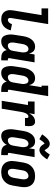

<svg xmlns="http://www.w3.org/2000/svg" viewBox="1096 -1896 809 3040"><g transform="rotate(90 1500.0 -376.5)"><path d="M290 8Q266 8 243 3.5Q220 -1 200.5 -13Q181 -25 167.5 -43.5Q154 -62 147.5 -84Q141 -106 141 -130Q141 -154 145 -179L220 -630H114V-735H362L268 -162Q266 -152 265 -141.5Q264 -131 266 -121.5Q268 -112 274.5 -104.5Q281 -97 291 -97Q303 -97 315.5 -102Q328 -107 337.5 -116.5Q347 -126 353 -138Q359 -150 362 -162L461 -143Q455 -114 440 -85.5Q425 -57 402 -35.5Q379 -14 349 -3Q319 8 290 8Z M635 8Q616 8 598.5 3Q581 -2 568 -14Q555 -26 547 -42Q539 -58 534.5 -75.5Q530 -93 528 -111Q526 -129 526.5 -148Q527 -167 529.5 -186Q532 -205 535 -223L554 -343Q558 -365 563.5 -386.5Q569 -408 579 -428.5Q589 -449 602.5 -467.5Q616 -486 635 -500.5Q654 -515 675.5 -521.5Q697 -528 719 -528Q740 -528 760 -521.5Q780 -515 793.5 -501Q807 -487 815.5 -469Q824 -451 828 -431L843 -520H968L901 -119Q901 -114 901.5 -110Q902 -106 904.5 -103Q907 -100 911.5 -98.5Q916 -97 920 -97H937L936 8H902Q879 8 857.5 4Q836 0 818 -11Q800 -22 788.5 -40Q777 -58 774 -80Q764 -61 749 -44Q734 -27 715.5 -15Q697 -3 676 2.5Q655 8 635 8ZM704 -97Q719 -97 734.5 -103.5Q750 -110 761 -122Q772 -134 778 -149Q784 -164 786 -179L806 -299Q809 -313 810 -326Q811 -339 810 -352Q809 -365 806.5 -377.5Q804 -390 797.5 -400.5Q791 -411 780 -417Q769 -423 755 -423Q739 -423 724 -413.5Q709 -404 699.5 -389.5Q690 -375 684.5 -358.5Q679 -342 677 -326L657 -206Q655 -194 654 -182.5Q653 -171 653.5 -159Q654 -147 656.5 -136Q659 -125 665 -116Q671 -107 681.5 -102Q692 -97 704 -97Z M1135 8Q1116 8 1098.5 3Q1081 -2 1068 -14Q1055 -26 1047 -42Q1039 -58 1034.5 -75.5Q1030 -93 1028 -111Q1026 -129 1026.5 -148Q1027 -167 1029.5 -186Q1032 -205 1035 -223L1054 -343Q1058 -365 1063.5 -386.5Q1069 -408 1079 -428.5Q1089 -449 1102.5 -467.5Q1116 -486 1135 -500.5Q1154 -515 1175.5 -521.5Q1197 -528 1219 -528Q1240 -528 1260 -521.5Q1280 -515 1293.5 -501Q1307 -487 1315.5 -469Q1324 -451 1328 -431L1361 -630H1337V-735H1503L1401 -119Q1401 -114 1401.5 -110Q1402 -106 1404.5 -103Q1407 -100 1411.5 -98.5Q1416 -97 1420 -97H1437L1436 8H1402Q1379 8 1357.5 4Q1336 0 1318 -11Q1300 -22 1288.5 -40Q1277 -58 1274 -80Q1264 -61 1249 -44Q1234 -27 1215.5 -15Q1197 -3 1176 2.5Q1155 8 1135 8ZM1204 -97Q1219 -97 1234.5 -103.5Q1250 -110 1261 -122Q1272 -134 1278 -149Q1284 -164 1286 -179L1306 -299Q1309 -313 1310 -326Q1311 -339 1310 -352Q1309 -365 1306.5 -377.5Q1304 -390 1297.5 -400.5Q1291 -411 1280 -417Q1269 -423 1255 -423Q1239 -423 1224 -413.5Q1209 -404 1199.5 -389.5Q1190 -375 1184.5 -358.5Q1179 -342 1177 -326L1157 -206Q1155 -194 1154 -182.5Q1153 -171 1153.5 -159Q1154 -147 1156.5 -136Q1159 -125 1165 -116Q1171 -107 1181.5 -102Q1192 -97 1204 -97Z M1576 0 1644 -415H1587L1588 -520H1788L1774 -434Q1784 -453 1797.5 -470.5Q1811 -488 1828.5 -501.5Q1846 -515 1866.5 -521.5Q1887 -528 1907 -528Q1925 -528 1939.5 -520.5Q1954 -513 1962.5 -499.5Q1971 -486 1974.5 -469.5Q1978 -453 1978 -436.5Q1978 -420 1976.5 -402.5Q1975 -385 1973 -368H1847Q1848 -377 1849 -385.5Q1850 -394 1848.5 -402.5Q1847 -411 1841.5 -417Q1836 -423 1827 -423Q1814 -423 1802.5 -415Q1791 -407 1783.5 -396Q1776 -385 1771 -373Q1766 -361 1762 -348.5Q1758 -336 1755.5 -323.5Q1753 -311 1751 -299L1702 0Z M2135 8Q2116 8 2098.5 3Q2081 -2 2068 -14Q2055 -26 2047 -42Q2039 -58 2034.5 -75.5Q2030 -93 2028 -111Q2026 -129 2026.5 -148Q2027 -167 2029.5 -186Q2032 -205 2035 -223L2054 -343Q2058 -365 2063.5 -386.5Q2069 -408 2079 -428.5Q2089 -449 2102.5 -467.5Q2116 -486 2135 -500.5Q2154 -515 2175.5 -521.5Q2197 -528 2219 -528Q2240 -528 2260 -521.5Q2280 -515 2293.5 -501Q2307 -487 2315.5 -469Q2324 -451 2328 -431L2343 -520H2468L2401 -119Q2401 -114 2401.5 -110Q2402 -106 2404.5 -103Q2407 -100 2411.5 -98.5Q2416 -97 2420 -97H2437L2436 8H2402Q2379 8 2357.5 4Q2336 0 2318 -11Q2300 -22 2288.5 -40Q2277 -58 2274 -80Q2264 -61 2249 -44Q2234 -27 2215.5 -15Q2197 -3 2176 2.5Q2155 8 2135 8ZM2204 -97Q2219 -97 2234.5 -103.5Q2250 -110 2261 -122Q2272 -134 2278 -149Q2284 -164 2286 -179L2306 -299Q2309 -313 2310 -326Q2311 -339 2310 -352Q2309 -365 2306.5 -377.5Q2304 -390 2297.5 -400.5Q2291 -411 2280 -417Q2269 -423 2255 -423Q2239 -423 2224 -413.5Q2209 -404 2199.5 -389.5Q2190 -375 2184.5 -358.5Q2179 -342 2177 -326L2157 -206Q2155 -194 2154 -182.5Q2153 -171 2153.5 -159Q2154 -147 2156.5 -136Q2159 -125 2165 -116Q2171 -107 2181.5 -102Q2192 -97 2204 -97ZM2184 -596 2107 -639Q2119 -656 2130 -671Q2141 -686 2151.5 -697.5Q2162 -709 2172.5 -719.5Q2183 -730 2196.5 -739.5Q2210 -749 2225.5 -754.5Q2241 -760 2256 -760Q2265 -760 2273.5 -758.5Q2282 -757 2291 -753Q2300 -749 2306 -744.5Q2312 -740 2319 -733Q2326 -726 2331.5 -719Q2337 -712 2340.5 -705.5Q2344 -699 2349.5 -691.5Q2355 -684 2359 -678Q2375 -690 2391 -710Q2407 -730 2428 -761L2505 -719Q2493 -701 2482 -686.5Q2471 -672 2460.5 -660Q2450 -648 2440 -637.5Q2430 -627 2416 -617.5Q2402 -608 2387 -602.5Q2372 -597 2357 -597Q2348 -597 2339 -599Q2330 -601 2321 -604.5Q2312 -608 2306 -613Q2300 -618 2293 -624.5Q2286 -631 2280.5 -638Q2275 -645 2271.5 -651.5Q2268 -658 2262 -666.5Q2256 -675 2253 -679Q2237 -668 2221.5 -648Q2206 -628 2184 -596Z M2706 8Q2677 8 2648.5 2Q2620 -4 2597 -19Q2574 -34 2558.5 -57Q2543 -80 2536 -107.5Q2529 -135 2529.5 -164.5Q2530 -194 2535 -223L2554 -343Q2559 -368 2567 -392.5Q2575 -417 2589.5 -439Q2604 -461 2624.5 -479Q2645 -497 2668.5 -508Q2692 -519 2717 -523.5Q2742 -528 2767 -528Q2796 -528 2824.5 -522Q2853 -516 2876 -501Q2899 -486 2915 -463Q2931 -440 2937.5 -412.5Q2944 -385 2944 -355.5Q2944 -326 2939 -297L2919 -177Q2915 -152 2907 -127.5Q2899 -103 2884 -81Q2869 -59 2849 -41Q2829 -23 2805.5 -12Q2782 -1 2756.5 3.5Q2731 8 2706 8ZM2708 -97Q2725 -97 2742 -105.5Q2759 -114 2770.5 -128.5Q2782 -143 2788 -160Q2794 -177 2797 -194L2817 -314Q2819 -326 2820 -338Q2821 -350 2820 -362Q2819 -374 2815.5 -385Q2812 -396 2805.5 -405Q2799 -414 2788.5 -418.5Q2778 -423 2766 -423Q2749 -423 2732 -414.5Q2715 -406 2703 -391.5Q2691 -377 2685 -360Q2679 -343 2677 -326L2657 -206Q2655 -194 2654 -182Q2653 -170 2654 -158Q2655 -146 2658 -135Q2661 -124 2667.5 -115Q2674 -106 2685 -101.5Q2696 -97 2708 -97Z"/></g></svg>

Font: Iosevka Curly Slab Extrabold
Style: Italic
Weight: 800
Italic angle: -9°
Monospace: yes
Designer: Belleve Invis
Foundry: Belleve Invis
Version: Version 22.1.2; ttfautohint (v1.8.4)